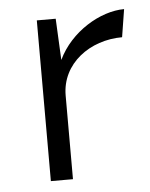

<svg xmlns="http://www.w3.org/2000/svg" viewBox="-39 -443 372 476"><g transform="rotate(-5 147.0 -204.5)"><path d="M287 -409C228 -409 153 -365 121 -297L116 -400H69V0H124V-208C124 -288 196 -340 276 -340Z"/></g></svg>

Font: Josefin Sans
Style: Regular
Weight: 400
Designer: Santiago Orozco
Foundry: Typemade
Version: 1.000